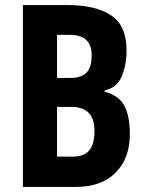

<svg xmlns="http://www.w3.org/2000/svg" viewBox="-20 -827 574 754"><path d="M248 -807Q355 -807 416 -767Q477 -727 477 -628Q477 -572 458 -527Q439 -482 391 -472V-467Q449 -451 469.5 -409.5Q490 -368 490 -301Q490 -205 434 -149Q378 -93 279 -93H70V-807ZM257 -521Q299 -521 319.5 -541.5Q340 -562 340 -610Q340 -690 255 -690H204V-521ZM204 -407V-212H268Q310 -212 330.5 -236.5Q351 -261 351 -313Q351 -361 328 -384Q305 -407 263 -407Z"/></svg>

Font: Noto Sans Kannada UI ExtraCondensed
Style: Bold
Weight: 700
Width: 2
Designer: Jelle Bosma - Monotype Design Team
Foundry: Monotype Imaging Inc.
Version: Version 2.005; ttfautohint (v1.8.4.7-5d5b)